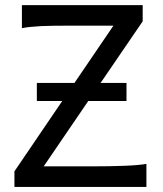

<svg xmlns="http://www.w3.org/2000/svg" viewBox="-20 -733 641 753"><path d="M272 -407.7 424.8 -632.3H258.8Q222.7 -632.3 193.6 -632.1Q164.6 -631.8 141.1 -630.6Q117.7 -629.4 99.1 -627.4Q80.6 -625.5 65.9 -622.6V-712.9H539.6V-649.4L374.5 -407.7H476.1V-336.9H326.2L151.4 -80.6H341.8Q413.6 -80.6 469.2 -82.8Q524.9 -85 554.2 -90.3V0H36.6V-61L224.1 -336.9H124.5V-407.7Z"/></svg>

Font: Andika Eur
Style: Regular
Weight: 400
Designer: Victor Gaultney, Annie Olsen, Julie Remington, Don Collingsworth, Eric Hays, Becca Hirsbrunner
Foundry: SIL International
Version: Version 5.000